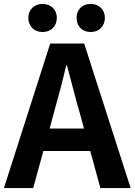

<svg xmlns="http://www.w3.org/2000/svg" viewBox="-24 -963 689 983"><path d="M146 0 198 -190H438L490 0H645L407 -740H233L-4 0ZM252 -386C274 -463 296 -547 315 -628H319C341 -548 361 -463 384 -386L406 -305H230ZM194 -799C237 -799 267 -829 267 -872C267 -913 237 -943 194 -943C151 -943 121 -913 121 -872C121 -829 151 -799 194 -799ZM368 -872C368 -829 397 -799 440 -799C483 -799 513 -829 513 -872C513 -913 483 -943 440 -943C397 -943 368 -913 368 -872Z"/></svg>

Font: Kinto Sans
Style: Bold
Weight: 700
Designer: Authors: Ryoko NISHIZUKA  (kana & ideographs); Paul D. Hunt (Latin, Greek & Cyrillic); Wenlong ZHANG  (bopomofo); Sandol
Foundry: Adobe Systems Incorporated, ookami Inc.
Version: Version 0.001